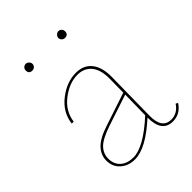

<svg xmlns="http://www.w3.org/2000/svg" viewBox="-171 -670 767 767"><g transform="rotate(-45 212.5 -286.5)"><path d="M105 -538Q86 -538 86 -557Q86 -565 91.5 -570.5Q97 -576 105 -576Q112 -576 118 -570Q124 -564 124 -557Q124 -549 118.5 -543.5Q113 -538 105 -538ZM289 -538Q281 -538 275.5 -543.5Q270 -549 270 -557Q270 -564 276 -570Q282 -576 289 -576Q297 -576 302.5 -570.5Q308 -565 308 -557Q308 -538 289 -538ZM416 -40 425 -35Q400 3 358 3Q297 3 297 -80Q206 3 144 3Q107 3 83 -18.5Q59 -40 59 -75Q59 -106 82 -130.5Q105 -155 161 -173L299 -219L300 -294Q301 -346 279.5 -372.5Q258 -399 220 -399Q174 -399 129 -364.5Q84 -330 77 -277H66Q73 -334 121 -371.5Q169 -409 221 -409Q265 -409 288.5 -379Q312 -349 311 -294L308 -82Q306 -7 359 -7Q394 -7 416 -40ZM70 -75Q70 -43 90.5 -25Q111 -7 145 -7Q203 -7 297 -93L299 -208L166 -164Q110 -145 90 -124Q70 -103 70 -75Z"/></g></svg>

Font: EauTest Hairline
Style: Regular
Weight: 250
Designer: Christian Thalmann (Catharsis Fonts)
Version: Version 0.001;PS 000.001;hotconv 1.0.88;makeotf.lib2.5.64775